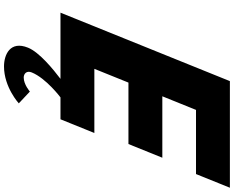

<svg xmlns="http://www.w3.org/2000/svg" viewBox="-122 -742 1140 935"><g transform="rotate(90 447.5 -275.0)"><path d="M894.7 -825H375.5L42.2 0H364.5C317 36 234.9 103 212.7 158C177.5 245 246.8 275 304 275C405.2 275 483.8 203 483.8 203L426.4 149C426.4 149 392.3 179 358.2 179C339.5 179 323.1 165 333.2 140C361.5 70 454.7 0 454.7 0H561.4L628.1 -165H315.7L382.7 -331H681.9L748.6 -496H449.4L515.7 -660H828.1Z"/></g></svg>

Font: Hussar
Style: BdWideOblFour
Weight: 700
Foundry: Cannot Into Space Fonts
Version: Version 2.00